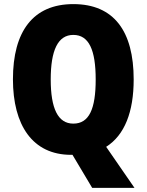

<svg xmlns="http://www.w3.org/2000/svg" viewBox="-20 -745 714 935"><path d="M631 -358C631 -593 535 -725 337 -725C141 -725 43 -592 43 -359C43 -136 138 9 326 9H333L429 170H635L497 -30C587 -87 631 -200 631 -358ZM227 -358C227 -500 262 -575 337 -575C413 -575 446 -502 446 -358C446 -214 414 -143 337 -143C262 -143 227 -217 227 -358Z"/></svg>

Font: Noto Sans Thai Looped Condensed Black
Style: Regular
Weight: 900
Width: 3
Designer: Sasikarn Vongin, Ben Mitchell
Foundry: The Fontpad Ltd
Version: Version 1.001